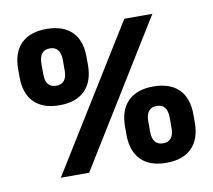

<svg xmlns="http://www.w3.org/2000/svg" viewBox="-75 -740 937 843"><g transform="rotate(-10 393.0 -319.0)"><path d="M132.7 0 528.4 -639H653.5L259.1 0ZM601.6 16.1Q527.7 16.1 488.5 -23.2Q449.3 -62.5 449.3 -136.8V-171.9Q449.3 -245.6 488.6 -284.9Q527.9 -324.1 601.6 -324.1Q675.5 -324.1 714.9 -285Q754.2 -245.9 754.2 -171.9V-136.8Q754.2 -63.2 714.9 -23.5Q675.5 16.1 601.6 16.1ZM601.6 -70.9Q625.7 -70.9 637.5 -86Q649.3 -101.1 649.3 -130.9V-177.2Q649.3 -207.1 637.4 -222.2Q625.5 -237.3 601.6 -237.3Q577.7 -237.3 565.8 -222.2Q553.9 -207.1 553.9 -177.2V-130.9Q553.9 -101.1 565.9 -86Q577.9 -70.9 601.6 -70.9ZM183.4 -314.3Q109.6 -314.3 70.3 -353.5Q31 -392.7 31 -466.9V-502.2Q31 -576 70.3 -615.1Q109.6 -654.3 183.4 -654.3Q257.3 -654.3 296.7 -615.1Q336 -576 336 -502.2V-466.9Q336 -393.5 296.7 -353.9Q257.3 -314.3 183.4 -314.3ZM183.4 -401.2Q207.3 -401.2 219.2 -416.2Q231.2 -431.2 231.2 -461.1V-507.5Q231.2 -537.2 219.2 -552.4Q207.3 -567.6 183.4 -567.6Q159.6 -567.6 147.6 -552.4Q135.7 -537.2 135.7 -507.5V-461.1Q135.7 -431.2 147.7 -416.2Q159.7 -401.2 183.4 -401.2Z"/></g></svg>

Font: Anek Gujarati Medium
Style: Regular
Weight: 500
Designer: Mrunmayee Ghaisas (Gujarati), Yesha Goshar (Latin)
Foundry: Ek Type
Version: Version 1.003